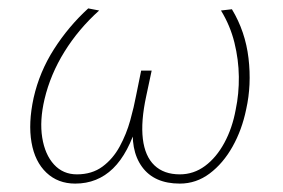

<svg xmlns="http://www.w3.org/2000/svg" viewBox="-20 -432 673 457"><path d="M159 5Q118 5 90.5 -21Q63 -47 55 -93Q47 -139 60 -199Q74 -261 108.5 -315Q143 -369 190 -412L216 -407Q167 -363 133.5 -309Q100 -255 86 -196Q74 -145 80.5 -104.5Q87 -64 108.5 -40.5Q130 -17 163 -17Q199 -17 224 -35.5Q249 -54 265 -83.5Q281 -113 290 -145.5Q299 -178 304 -205L316 -264H341L328 -203Q315 -143 320 -101.5Q325 -60 347.5 -38.5Q370 -17 408 -17Q441 -17 468 -37Q495 -57 514 -92Q533 -127 541 -171Q549 -209 548.5 -249.5Q548 -290 538 -330.5Q528 -371 506 -407L532 -410Q564 -357 571.5 -293.5Q579 -230 566 -172Q556 -123 533.5 -83Q511 -43 479 -19Q447 5 408 5Q347 5 318 -35Q289 -75 298 -143L308 -142Q286 -67 249 -31Q212 5 159 5Z"/></svg>

Font: Ysabeau Infant Thin
Style: Italic
Weight: 250
Italic angle: -12°
Designer: Christian Thalmann (Catharsis Fonts)
Version: Version 2.001;gftools[0.9.30]; featfreeze: ss01,ss02,lnum